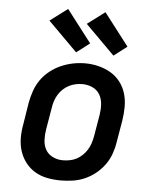

<svg xmlns="http://www.w3.org/2000/svg" viewBox="-54 -816 709 871"><g transform="rotate(5 300.0 -381.0)"><path d="M254 8Q223 8 192.5 2Q162 -4 137 -19Q112 -34 94 -57.5Q76 -81 67 -109.5Q58 -138 58 -169.5Q58 -201 64 -232L80 -332Q85 -359 94.5 -386Q104 -413 120.5 -436.5Q137 -460 160.5 -478.5Q184 -497 210.5 -508.5Q237 -520 264.5 -525.5Q292 -531 320 -531Q351 -531 381 -523.5Q411 -516 436.5 -501Q462 -486 480 -462.5Q498 -439 506.5 -410.5Q515 -382 515 -350.5Q515 -319 510 -288L493 -188Q489 -161 479.5 -134Q470 -107 453 -83.5Q436 -60 413 -41.5Q390 -23 363.5 -11.5Q337 0 309 4Q281 8 254 8ZM256 -84Q272 -84 288 -87Q304 -90 318.5 -97.5Q333 -105 345.5 -117Q358 -129 366.5 -143Q375 -157 380 -172Q385 -187 388 -203L405 -303Q409 -328 407.5 -352.5Q406 -377 394.5 -396.5Q383 -416 361.5 -426Q340 -436 315 -436Q299 -436 283.5 -432.5Q268 -429 253.5 -421.5Q239 -414 227 -402.5Q215 -391 206.5 -377Q198 -363 193 -347.5Q188 -332 186 -317L169 -217Q165 -193 166 -168.5Q167 -144 178 -124.5Q189 -105 210.5 -94.5Q232 -84 256 -84Q256 -84 256 -84Q256 -84 256 -84ZM444 -577 311 -710 391 -770 504 -623ZM274 -577 141 -710 221 -770 334 -623Z"/></g></svg>

Font: Iosevka Etoile SmBdObl
Style: Regular
Weight: 600
Italic angle: -9°
Designer: Belleve Invis
Foundry: Belleve Invis
Version: Version 15.5.2; ttfautohint (v1.8.4)